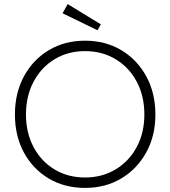

<svg xmlns="http://www.w3.org/2000/svg" viewBox="-20 -909 832 939"><path d="M396 10Q296 10 218.5 -36Q141 -82 97 -163Q53 -244 53 -349Q53 -454 97 -535.5Q141 -617 218.5 -663.5Q296 -710 396 -710Q496 -710 573.5 -663.5Q651 -617 695.5 -535.5Q740 -454 740 -349Q740 -245 695.5 -164Q651 -83 573.5 -36.5Q496 10 396 10ZM396 -41Q480 -41 546 -81Q612 -121 649 -190.5Q686 -260 686 -349Q686 -439 649 -509Q612 -579 546 -619Q480 -659 396 -659Q312 -659 246.5 -619Q181 -579 144 -509Q107 -439 107 -349Q107 -260 144 -190Q181 -120 246.5 -80.5Q312 -41 396 -41ZM457 -761 286 -844 311 -889 473 -790Z"/></svg>

Font: Readex Pro ExtraLight
Style: Regular
Weight: 200
Designer: Bonnie Shaver-Troup, Thomas Jockin
Foundry: Lexend
Version: Version 1.203; ttfautohint (v1.8.3)